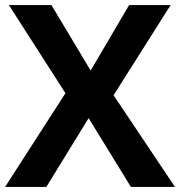

<svg xmlns="http://www.w3.org/2000/svg" viewBox="-20 -734 707 754"><path d="M667 0H494L328 -270L162 0H0L237 -368L15 -714H182L336 -457L487 -714H650L426 -360Z"/></svg>

Font: Noto Sans Medefaidrin
Style: Bold
Weight: 700
Designer: Dalton Maag Ltd
Foundry: Dalton Maag Ltd
Version: Version 1.002; ttfautohint (v1.8.4.7-5d5b)